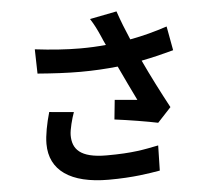

<svg xmlns="http://www.w3.org/2000/svg" viewBox="-56 -841 1068 952"><g transform="rotate(-5 478.0 -365.0)"><path d="M182.2 -311.1C166.2 -256 154.8 -196.7 154.8 -154.8C154.8 -22.7 257.1 49 447.1 49C571 49 650.2 34.8 703.1 25.9L706 -99.1C636 -85.2 579.2 -72.1 447.1 -72.1C313.9 -72.1 278.1 -119.3 278.1 -187.1C278.1 -215.2 293 -270.2 304 -300.1ZM799 -682.9C739 -663 680 -647 614 -634.9C593 -683.9 574.9 -729 557.9 -779.1L424 -752.8C445 -719.8 453.8 -701 470.9 -663C476.9 -648.1 484 -632.8 491.1 -617.9C451 -614 409.1 -611.9 362.9 -611.9C295.1 -611.9 219.1 -617.2 138.1 -627.1L141 -506C217 -500 286.9 -496.1 354 -496.1C420.1 -496.1 482.2 -500 540.1 -506C568.2 -446 599.8 -380 622.9 -333.1C594.8 -335.2 543 -340.2 511 -343L501.1 -246.1C571 -237.2 664.1 -221.9 715.9 -210.9L783 -283C742.2 -359 696.7 -447.8 660.9 -524.9C718 -535.9 773.1 -549.7 821 -562.9Z"/></g></svg>

Font: Karasuma Gothic
Style: Bold
Weight: 700
Designer: Rasmus Andersson / Ryoko Nishizuka
Foundry: Genbu
Version: Version 1.00